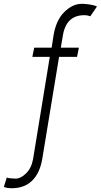

<svg xmlns="http://www.w3.org/2000/svg" viewBox="-101 -780 531 1013"><path d="M315.3 -528.4 305.4 -479.8H210.6L121.8 59.3Q109 133.9 68.2 173.5Q27.3 213.1 -38.7 213.1Q-51.1 213.1 -61.1 211.6Q-71 210.2 -80.6 206L-65.3 156.6Q-58.6 160.2 -40.1 161.2Q-21.7 162.3 -17.4 162.3Q8.2 162.3 36.4 134.9Q64.6 107.6 73.5 59.3L161.6 -479.8H69.6L79.5 -528.4H171.5L180.8 -589.1Q193.5 -671.9 237.6 -715.9Q281.6 -759.9 330.6 -759.9Q348.7 -759.9 374.6 -755.9Q400.6 -751.8 410.5 -745.4L375.4 -694.2Q370.7 -696 362 -698Q353.3 -699.9 343.8 -699.9Q246.8 -699.9 230.1 -589.1L219.8 -528.4Z"/></svg>

Font: Inter UI Extra Light
Style: Italic
Weight: 200
Italic angle: -9.39999°
Designer: Rasmus Andersson
Foundry: rsms
Version: 3.2;8d6f07862